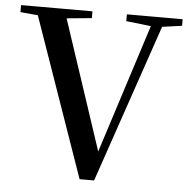

<svg xmlns="http://www.w3.org/2000/svg" viewBox="-53 -787 830 844"><g transform="rotate(5 362.5 -365.0)"><path d="M329 5 70 -735H197L409 -96H391L396 -111L596 -735H646L393 5ZM6 -704V-735H321V-705L174 -691H147ZM473 -705V-735H719V-706L612 -691H596Z"/></g></svg>

Font: Noto Serif TC SemiBold
Style: Regular
Weight: 600
Version: Version 2.002-H1;hotconv 1.1.0;makeotfexe 2.6.0